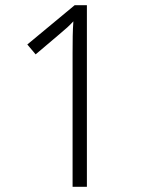

<svg xmlns="http://www.w3.org/2000/svg" viewBox="-20 -718 554 738"><path d="M314 0H259V-513Q259 -552 259.5 -580Q260 -608 262 -636Q250 -623 238.5 -612.5Q227 -602 209 -587L117 -509L85 -547L267 -698H314Z"/></svg>

Font: Noto Sans Kannada SemiCondensed Light
Style: Regular
Weight: 300
Width: 4
Designer: Jelle Bosma - Monotype Design Team
Foundry: Monotype Imaging Inc.
Version: Version 2.005; ttfautohint (v1.8.4.7-5d5b)